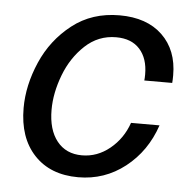

<svg xmlns="http://www.w3.org/2000/svg" viewBox="-44 -566 622 624"><g transform="rotate(5 267.0 -254.0)"><path d="M512 -343Q512 -327 511 -318H420Q421 -325 421 -338Q421 -390 394 -420Q367 -450 317 -450Q259 -450 216 -410Q173 -370 150.5 -311Q128 -252 128 -197Q128 -132 157.5 -95Q187 -58 239 -58Q289 -58 330 -91.5Q371 -125 389 -177H482Q453 -91 386 -38.5Q319 14 233 14Q142 14 89.5 -42Q37 -98 37 -195Q37 -269 70 -345Q103 -421 167.5 -471.5Q232 -522 322 -522Q411 -522 461.5 -473.5Q512 -425 512 -343Z"/></g></svg>

Font: CST
Style: Italic
Weight: 400
Italic angle: -14°
Version: Version 1.00